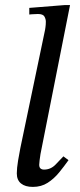

<svg xmlns="http://www.w3.org/2000/svg" viewBox="-20 -725 313 754"><path d="M109 9Q79 9 62.5 -4.5Q46 -18 46 -44Q46 -64 51 -94.5Q56 -125 60 -144L157 -608Q157 -608 158.5 -618Q160 -628 160 -640Q160 -650 154.5 -660Q149 -670 129 -670Q116 -670 105.5 -669Q95 -668 95 -668V-694L233 -705H255L139 -120Q137 -108 135.5 -95.5Q134 -83 134 -78Q134 -68 139 -63.5Q144 -59 153 -59Q179 -59 198 -78.5Q217 -98 229 -111L249 -96Q232 -72 212 -47.5Q192 -23 167 -7Q142 9 109 9Z"/></svg>

Font: STIX Two Text
Style: Italic
Weight: 400
Italic angle: -12°
Designer: Ross Mills, John Hudson & Paul Hanslow, Tiro Typeworks Ltd; with prior portions MicroPress Inc. and Coen Hoffman, Elsevi
Foundry: Tiro Typeworks Ltd
Version: Version 2.13 b171